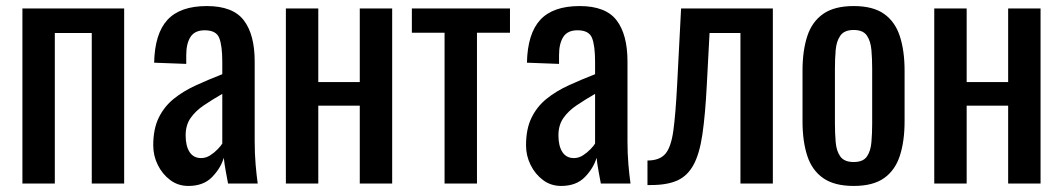

<svg xmlns="http://www.w3.org/2000/svg" viewBox="-20 -606 3510 634"><path d="M54 0V-578H390V0H283V-497H161V0Z M602 8Q568 8 542 -11.5Q516 -31 501 -61.5Q486 -92 486 -126Q486 -180 504 -217Q522 -254 553.5 -279.5Q585 -305 626.5 -324Q668 -343 714 -361V-402Q714 -455 704 -480.5Q694 -506 656 -506Q623 -506 609 -484Q595 -462 595 -424V-395L489 -399Q491 -495 533 -540.5Q575 -586 663 -586Q749 -586 785 -539Q821 -492 821 -403V-139Q821 -99 824 -63.5Q827 -28 831 0H733Q730 -16 725.5 -40.5Q721 -65 719 -85Q709 -51 680.5 -21.5Q652 8 602 8ZM644 -84Q660 -84 674 -93Q688 -102 699 -113.5Q710 -125 714 -132V-296Q681 -277 653.5 -258.5Q626 -240 609.5 -216.5Q593 -193 593 -159Q593 -124 606 -104Q619 -84 644 -84Z M924 0V-578H1031V-335H1168V-578H1275V0H1168V-257H1031V0Z M1448 0V-498H1340V-578H1664V-498H1555V0Z M1833 8Q1799 8 1773 -11.5Q1747 -31 1732 -61.5Q1717 -92 1717 -126Q1717 -180 1735 -217Q1753 -254 1784.5 -279.5Q1816 -305 1857.5 -324Q1899 -343 1945 -361V-402Q1945 -455 1935 -480.5Q1925 -506 1887 -506Q1854 -506 1840 -484Q1826 -462 1826 -424V-395L1720 -399Q1722 -495 1764 -540.5Q1806 -586 1894 -586Q1980 -586 2016 -539Q2052 -492 2052 -403V-139Q2052 -99 2055 -63.5Q2058 -28 2062 0H1964Q1961 -16 1956.5 -40.5Q1952 -65 1950 -85Q1940 -51 1911.5 -21.5Q1883 8 1833 8ZM1875 -84Q1891 -84 1905 -93Q1919 -102 1930 -113.5Q1941 -125 1945 -132V-296Q1912 -277 1884.5 -258.5Q1857 -240 1840.5 -216.5Q1824 -193 1824 -159Q1824 -124 1837 -104Q1850 -84 1875 -84Z M2118 5V-76Q2158 -76 2177 -98Q2196 -120 2203.5 -175Q2211 -230 2216 -327L2229 -578H2532V0H2425V-497H2323L2314 -327Q2309 -228 2299.5 -163Q2290 -98 2270 -61.5Q2250 -25 2216.5 -10Q2183 5 2130 5Z M2799 8Q2735 8 2698 -18Q2661 -44 2645.5 -92Q2630 -140 2630 -205V-373Q2630 -438 2645.5 -486Q2661 -534 2698 -560Q2735 -586 2799 -586Q2863 -586 2899.5 -560Q2936 -534 2951.5 -486Q2967 -438 2967 -373V-205Q2967 -140 2951.5 -92Q2936 -44 2899.5 -18Q2863 8 2799 8ZM2799 -71Q2830 -71 2842.5 -89Q2855 -107 2857.5 -136.5Q2860 -166 2860 -198V-379Q2860 -412 2857.5 -441Q2855 -470 2842.5 -488.5Q2830 -507 2799 -507Q2768 -507 2755 -488.5Q2742 -470 2739.5 -441Q2737 -412 2737 -379V-198Q2737 -166 2739.5 -136.5Q2742 -107 2755 -89Q2768 -71 2799 -71Z M3065 0V-578H3172V-335H3309V-578H3416V0H3309V-257H3172V0Z"/></svg>

Font: Oswald
Style: Regular
Weight: 400
Designer: Vernon Adams
Foundry: Vernon Adams
Version: Version 4.103; ttfautohint (v1.8.3)